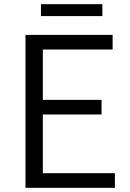

<svg xmlns="http://www.w3.org/2000/svg" viewBox="-20 -899 624 919"><path d="M102 0H530V-70H185V-351H466V-421H185V-662H519V-732H102ZM176 -822H470V-879H176Z"/></svg>

Font: Noto Sans CJK HK DemiLight
Style: Regular
Weight: 350
Designer: Ryoko NISHIZUKA 西塚涼子 (kana, bopomofo & ideographs); Paul D. Hunt (Latin, Greek & Cyrillic); Sandoll Communications 산돌커뮤니
Foundry: Adobe
Version: Version 2.004;hotconv 1.0.118;makeotfexe 2.5.65603